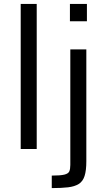

<svg xmlns="http://www.w3.org/2000/svg" viewBox="-20 -763 548 983"><path d="M86 0V-743H168V0ZM338 -654V-743H425V-654ZM245 200V136Q289 136 309.5 131Q330 126 335 114Q340 102 340 81V-510H422V63Q422 110 413 138Q404 166 383 179Q362 192 328.5 196Q295 200 245 200Z"/></svg>

Font: Saira Thin
Style: Regular
Weight: 400
Version: Version 1.101